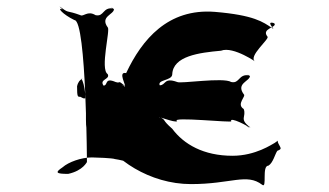

<svg xmlns="http://www.w3.org/2000/svg" viewBox="-20 -618 999 583"><path d="M686 -145C598 -145 538 -180 503 -227C470 -256 486 -251 467 -262C443 -277 474 -254 465 -260C453 -269 510 -244 518 -250C494 -265 691 -244 682 -250C676 -265 737 -234 737 -230C713 -245 748 -226 739 -232C705 -257 729 -263 720 -287C696 -302 729 -326 720 -332C696 -365 738 -371 739 -387C715 -402 746 -383 737 -389C704 -395 708 -363 682 -369C658 -384 527 -363 518 -369C477 -384 484 -359 465 -359C441 -374 475 -351 466 -357C454 -377 502 -372 503 -392C505 -448 585 -458 651 -464C689 -479 764 -425 755 -431C731 -446 801 -501 792 -507C773 -531 819 -534 814 -546C790 -561 811 -548 811 -548C783 -556 822 -521 806 -533C779 -551 752 -572 632 -582C490 -593 411 -498 363 -396C336 -402 365 -356 359 -355C335 -370 370 -350 361 -356C334 -378 349 -363 331 -369C296 -384 309 -358 294 -358C270 -373 305 -350 296 -356C278 -378 316 -376 307 -393C283 -408 316 -529 307 -535C283 -568 326 -574 326 -590C302 -605 334 -586 325 -592C291 -598 297 -566 270 -572C246 -587 233 -566 224 -572C183 -587 189 -578 170 -592C147 -609 177 -584 168 -590C153 -596 169 -575 206 -557C243 -557 244 -106 244 -126C244 -127 233 -100 187 -90C150 -90 146 -94 170 -110C188 -126 227 -140 259 -140C269 -140 323 -138 329 -135C357 -131 385 -119 403 -126C411 -142 413 -148 398 -154C379 -168 355 -199 336 -217C315 -217 293 -351 277 -338C230 -313 238 -318 224 -324C216 -324 214 -323 214 -356C220 -383 239 -379 231 -379C221 -379 238 -382 241 -304C241 -219 239 -218 258 -218C274 -211 279 -187 283 -210C323 -135 434 -59 560 -59C682 -59 729 -93 776 -57C792 -44 774 -115 795 -115C809 -123 815 -150 822 -160C837 -166 833 -167 825 -183C820 -193 830 -194 814 -184C806 -180 756 -145 686 -145Z"/></svg>

Font: Hussar Przerywany
Style: Regular
Weight: 400
Foundry: Cannot Into Space Fonts
Version: Version 0.982